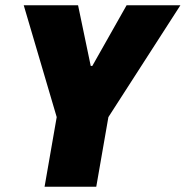

<svg xmlns="http://www.w3.org/2000/svg" viewBox="-20 -708 704 728"><path d="M149 0 195 -264 70 -688H276L324 -458H330L460 -688H664L391 -264L345 0Z"/></svg>

Font: Archivo Condensed Black
Style: Italic
Weight: 900
Width: 3
Italic angle: -10°
Designer: Hector Gatti
Foundry: Omnibus-Type
Version: Version 2.001